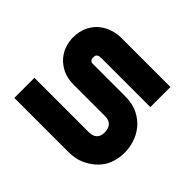

<svg xmlns="http://www.w3.org/2000/svg" viewBox="-121 -646 799 799"><g transform="rotate(45 279.0 -246.0)"><path d="M529.7 -165.8Q529.7 -136.1 522.3 -111.1Q514.9 -86.1 501.7 -68.3Q488.6 -50.5 471.8 -37.4Q455 -24.3 437.1 -15.8Q419.3 -7.4 400 -3.7Q380.7 0 363.9 0H43.6V-118.3H363.4Q387.1 -118.3 399.3 -130.2Q411.4 -142.1 411.4 -165.8Q409.4 -213.4 363.9 -213.4H180.7Q141.6 -213.4 114.6 -226.7Q87.6 -240.1 70.3 -260.4Q53 -280.7 45.5 -304.7Q38.1 -328.7 38.1 -349Q38.1 -388.1 52 -415.6Q65.8 -443.1 87.4 -459.9Q108.9 -476.7 133.9 -484.2Q158.9 -491.6 180.7 -491.6H470.8V-373.3H181.2Q173.3 -373.3 167.6 -371Q161.9 -368.8 159.7 -365.6Q157.4 -362.4 156.9 -358.4Q156.4 -354.5 156.4 -351Q156.4 -343.6 158.7 -339.4Q160.9 -335.1 164.9 -333.2Q168.8 -331.2 172.8 -331.2Q176.7 -331.2 180.7 -331.2H363.9Q409.4 -331.2 441.1 -314.9Q472.8 -298.5 492.3 -274Q511.9 -249.5 520.8 -220.3Q529.7 -191.1 529.7 -165.8Z"/></g></svg>

Font: AKL FREE 001
Style: Regular
Weight: 400
Designer: AKL
Foundry: AKL
Version: Version 1.00;August 10, 2024;FontCreator 13.0.0.2630 64-bit